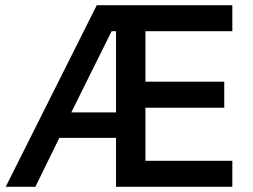

<svg xmlns="http://www.w3.org/2000/svg" viewBox="-20 -718 973 738"><path d="M426 -188H208L116 0H2L352 -698H873V-598H539V-404H842V-304H539V-100H873V0H426ZM409 -598 254 -286H426V-598Z"/></svg>

Font: IBM Plex Sans Arabic Medm
Style: Regular
Weight: 500
Designer: Mike Abbink, Paul van der Laan, Pieter van Rosmalen, Wael Morcos, Khajak Apelian
Foundry: Bold Monday
Version: Version 1.005